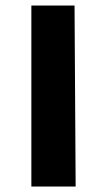

<svg xmlns="http://www.w3.org/2000/svg" viewBox="-20 -678 389 698"><path d="M94 -658H251L255 0H94Z"/></svg>

Font: Ysabeau Ultrabold
Style: Regular
Weight: 800
Designer: Christian Thalmann (Catharsis Fonts)
Version: Version 0.003